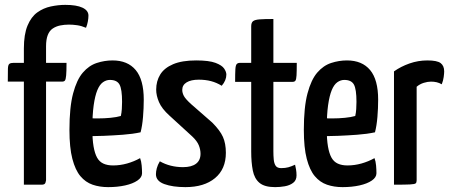

<svg xmlns="http://www.w3.org/2000/svg" viewBox="-20 -758 1855 788"><path d="M78 0V-423H12Q12 -460 12.5 -476Q13 -492 18.5 -496Q24 -500 35 -500H78V-559Q78 -617 93 -653Q108 -689 133 -707Q158 -725 188.5 -731.5Q219 -738 248 -738Q294 -738 318.5 -726.5Q343 -715 343 -694Q343 -683 340.5 -669.5Q338 -656 333 -644Q314 -652 296.5 -654.5Q279 -657 263 -657Q244 -657 227 -653.5Q210 -650 196.5 -641Q183 -632 176 -614Q169 -596 169 -568V-500H253Q253 -465 251.5 -448.5Q250 -432 246.5 -427.5Q243 -423 234 -423H169V-18Q169 -16 166.5 -8Q164 0 151 0Z M424 10Q389 10 360 0Q331 -10 310 -35Q289 -60 277 -106Q265 -152 265 -225Q265 -318 280 -374.5Q295 -431 320 -460Q345 -489 377 -499.5Q409 -510 442 -510Q504 -510 537 -470.5Q570 -431 570 -349Q570 -314 567 -278Q564 -242 557 -215Q525 -208 484 -205Q443 -202 405.5 -200.5Q368 -199 344 -199Q320 -199 320 -199L322 -273Q322 -273 339 -272.5Q356 -272 382 -272Q408 -272 433.5 -274.5Q459 -277 476 -282Q479 -295 480 -310.5Q481 -326 481 -340Q481 -392 470.5 -411Q460 -430 431 -430Q416 -430 402.5 -420.5Q389 -411 379.5 -388Q370 -365 364.5 -326Q359 -287 359 -229Q359 -186 364 -157Q369 -128 378.5 -111Q388 -94 404.5 -86.5Q421 -79 444 -79Q473 -79 501.5 -87Q530 -95 555 -109Q560 -96 561.5 -78.5Q563 -61 563 -47Q563 -30 544 -17Q525 -4 493.5 3Q462 10 424 10Z M741 10Q689 10 654.5 -2.5Q620 -15 620 -43Q620 -54 623.5 -67.5Q627 -81 636 -96Q657 -84 681 -78Q705 -72 731 -72Q766 -72 784.5 -86Q803 -100 803 -127Q803 -144 796 -161.5Q789 -179 769 -198L675 -284Q644 -312 632.5 -339Q621 -366 621 -390Q621 -425 637.5 -452Q654 -479 690.5 -494.5Q727 -510 785 -510Q838 -510 864.5 -500Q891 -490 900 -476.5Q909 -463 909 -452Q909 -428 890 -406Q869 -419 846 -425Q823 -431 796 -431Q764 -431 746 -420Q728 -409 728 -389Q728 -377 734.5 -364.5Q741 -352 764 -331L851 -255Q883 -223 895 -196Q907 -169 907 -131Q907 -64 862.5 -27Q818 10 741 10Z M1109 10Q1066 10 1045 -7.5Q1024 -25 1017.5 -58.5Q1011 -92 1011 -136V-422H945Q945 -457 946 -473.5Q947 -490 951.5 -495Q956 -500 965 -500H1011V-650Q1011 -665 1018.5 -671Q1026 -677 1045.5 -678.5Q1065 -680 1102 -680V-500H1198Q1198 -465 1197 -448.5Q1196 -432 1192.5 -427Q1189 -422 1180 -422H1102V-137Q1102 -119 1103.5 -103Q1105 -87 1111.5 -77.5Q1118 -68 1134 -68Q1151 -68 1163.5 -71.5Q1176 -75 1191 -82Q1193 -74 1195 -62.5Q1197 -51 1197 -38Q1197 -18 1183 -7.5Q1169 3 1149 6.5Q1129 10 1109 10Z M1386 10Q1351 10 1322 0Q1293 -10 1272 -35Q1251 -60 1239 -106Q1227 -152 1227 -225Q1227 -318 1242 -374.5Q1257 -431 1282 -460Q1307 -489 1339 -499.5Q1371 -510 1404 -510Q1466 -510 1499 -470.5Q1532 -431 1532 -349Q1532 -314 1529 -278Q1526 -242 1519 -215Q1487 -208 1446 -205Q1405 -202 1367.5 -200.5Q1330 -199 1306 -199Q1282 -199 1282 -199L1284 -273Q1284 -273 1301 -272.5Q1318 -272 1344 -272Q1370 -272 1395.5 -274.5Q1421 -277 1438 -282Q1441 -295 1442 -310.5Q1443 -326 1443 -340Q1443 -392 1432.5 -411Q1422 -430 1393 -430Q1378 -430 1364.5 -420.5Q1351 -411 1341.5 -388Q1332 -365 1326.5 -326Q1321 -287 1321 -229Q1321 -186 1326 -157Q1331 -128 1340.5 -111Q1350 -94 1366.5 -86.5Q1383 -79 1406 -79Q1435 -79 1463.5 -87Q1492 -95 1517 -109Q1522 -96 1523.5 -78.5Q1525 -61 1525 -47Q1525 -30 1506 -17Q1487 -4 1455.5 3Q1424 10 1386 10Z M1597 0V-465Q1625 -485 1660.5 -497.5Q1696 -510 1734 -510Q1774 -510 1788.5 -499Q1803 -488 1803 -465Q1803 -457 1801 -442Q1799 -427 1793 -412Q1783 -418 1772 -420.5Q1761 -423 1749 -423Q1735 -423 1719 -418Q1703 -413 1690 -402V-18Q1690 -9 1686 -5.5Q1682 -2 1662.5 -1Q1643 0 1597 0Z"/></svg>

Font: Yanone Kaffeesatz ExtraLight Medium
Style: Regular
Weight: 500
Version: Version 2.003